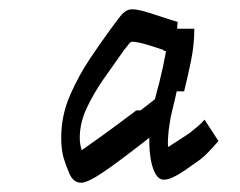

<svg xmlns="http://www.w3.org/2000/svg" viewBox="-20 -735 518 414"><path d="M155 -341Q138 -341 129.5 -361Q121 -381 117 -395Q112 -413 112 -438Q112 -486 131 -529.5Q150 -573 174 -608.5Q198 -644 214 -666Q227 -684 239 -699.5Q251 -715 265 -715Q278 -715 304.5 -706.5Q331 -698 349 -692Q359 -689 360.5 -688.5Q362 -688 363 -688L362 -673H399Q399 -639 392 -604.5Q385 -570 377 -538H361Q357 -519 352 -499.5Q347 -480 345 -463Q344 -458 343 -446Q342 -434 342 -425Q342 -420 343 -418Q350 -423 365 -432.5Q380 -442 390 -449Q400 -457 407 -463Q414 -469 421 -477L451 -431Q427 -403 413 -392Q400 -383 384 -371.5Q368 -360 353.5 -353Q339 -346 329 -348Q319 -351 313 -364.5Q307 -378 304.5 -395Q302 -412 302 -425V-438Q237 -387 203 -364Q169 -341 155 -341ZM156 -411Q162 -415 195.5 -439Q229 -463 274 -497H283Q295 -506 302.5 -512Q310 -518 314 -521Q316 -528 318 -536.5Q320 -545 323 -555Q332 -591 338 -624Q337 -625 335 -625Q333 -625 331 -626H336Q319 -632 297.5 -638.5Q276 -645 265 -645Q262 -645 258.5 -641Q255 -637 246 -625Q226 -597 204 -565.5Q182 -534 167 -502Q152 -470 152 -438Q152 -424 156 -412Z"/></svg>

Font: Syne Tactile
Style: Regular
Weight: 400
Designer: Lucas Descroix
Foundry: Bonjour Monde
Version: Version 2.100; ttfautohint (v1.8.3)